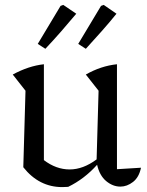

<svg xmlns="http://www.w3.org/2000/svg" viewBox="-20 -755 600 783"><path d="M75 -73 84 -385 32 -451Q96 -486 159 -493V-102Q209 -64 264 -64Q319 -64 374 -105L382 -385L330 -451Q391 -486 457 -493V-65L555 -71Q547 -32 522.5 -13Q498 6 471 6Q440 6 413 -16.5Q386 -39 376 -83Q324 -25 258 7Q247 8 234 8Q139 8 75 -73ZM134 -576 227 -731 238 -735 291 -699Q261 -663 229.5 -627Q198 -591 165 -556ZM299 -576 392 -731 403 -735 455 -699Q426 -663 394 -627Q362 -591 330 -556Z"/></svg>

Font: Piazzolla
Style: Regular
Weight: 400
Designer: Juan Pablo del Peral
Foundry: Huerta Tipografica
Version: Version 1.330